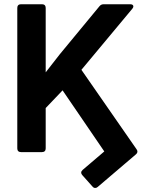

<svg xmlns="http://www.w3.org/2000/svg" viewBox="-20 -732 749 924"><path d="M63.2 -17.8V-693.9Q63.2 -702.4 67.8 -707Q72.4 -711.6 81 -711.6H182.2Q190.7 -711.6 195.3 -707Q199.9 -702.4 199.9 -693.9V-383.9L267.8 -470.9L458.1 -701.3Q462.7 -707 467.7 -709.3Q472.7 -711.6 479.8 -711.6H606.5Q614 -711.6 617.9 -708.8Q621.8 -706 621.8 -701.3Q621.8 -696 616.8 -690L371.8 -396L637.1 -13.8Q641.3 -8.2 641.3 -2.8Q641.3 4.6 633.9 11L450.3 167.6Q445 172.6 438.2 172.6Q430.8 172.6 425.1 165.8L376.1 110.8Q370.7 105.1 370.7 98.7Q370.7 92 377.8 85.6L481.9 -3.2L281.2 -297.2L199.9 -212V-17.8Q199.9 -9.2 195.3 -4.6Q190.7 0 182.2 0H81Q72.4 0 67.8 -4.6Q63.2 -9.2 63.2 -17.8Z"/></svg>

Font: DeltaSans SemiBold
Style: Regular
Weight: 600
Designer: Rasmus Andersson
Foundry: rsms
Version: Version 3.012